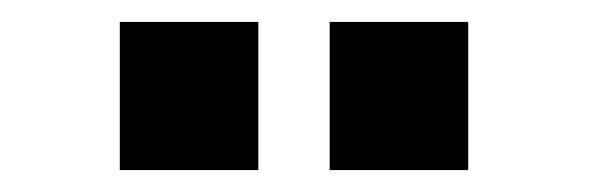

<svg xmlns="http://www.w3.org/2000/svg" viewBox="-20 -733 540 176"><path d="M216.8 -712.9V-577.1H89.8V-712.9ZM409.2 -712.9V-577.1H282.2V-712.9Z"/></svg>

Font: D-DIN-PRO Heavy
Style: Bold
Weight: 900
Designer: Charles Nix
Foundry: CyberFei
Version: Version 1.000;hotconv 1.0.109;makeotfexe 2.5.65596